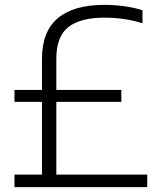

<svg xmlns="http://www.w3.org/2000/svg" viewBox="-20 -769 663 789"><path d="M39.5 0V-51.5H152.5V-350.5H39.5V-399.5H152.5V-526.5Q152.5 -640 217.8 -694.5Q283 -749 408.5 -749Q449 -749 490 -743.5Q531 -738 565.5 -727V-673.5Q527 -685.5 487.8 -691Q448.5 -696.5 409.5 -696.5Q311 -696.5 261.2 -658Q211.5 -619.5 211.5 -528V-399.5H478.5V-350.5H211.5V-51.5H585V0Z"/></svg>

Font: Encode Sans Lt
Style: Regular
Weight: 300
Designer: Multiple Designers
Foundry: Impallari Type
Version: Version 3.002; ttfautohint (v1.8.3) -l 8 -r 50 -G 200 -x 14 